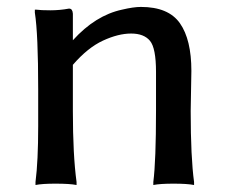

<svg xmlns="http://www.w3.org/2000/svg" viewBox="-20 -526 658 557"><path d="M81.1 -489.3V-498H85Q98.6 -496.1 126 -496.1Q153.3 -496.1 179.7 -501H180.7Q190.4 -501 191.4 -486.3V-409.2Q256.8 -481.4 334 -498Q367.2 -505.9 388.7 -505.9Q468.8 -505.9 502 -458.5Q535.2 -411.1 535.2 -320.3L533.2 -204.1Q533.2 -69.3 543 2V10.7Q523.4 6.8 483.4 6.8Q444.3 6.8 424.8 10.7V2Q432.6 -59.6 432.6 -204.1V-317.4Q432.6 -386.7 415 -407.7Q397.5 -428.7 360.4 -428.7Q323.2 -428.7 278.8 -408.2Q234.4 -387.7 191.4 -337.9V-204.1Q191.4 -76.2 202.1 2V10.7Q182.6 6.8 140.6 6.8Q102.5 6.8 83 10.7V2Q90.8 -58.6 90.8 -160.2V-266.6Q90.8 -427.7 81.1 -489.3Z"/></svg>

Font: GenEi LateGo v2
Style: Medium
Weight: 500
Designer: o_tamon (Modified)
Foundry: o_tamon / Adobe Systems Incorporated / FONT 910 / Philipp H. Poll
Version: Version 2.1;Original Version 1.004